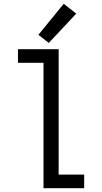

<svg xmlns="http://www.w3.org/2000/svg" viewBox="-20 -995 540 1015"><path d="M210 0V-663H75V-735H290V-72H425V0ZM238 -768 183 -811 317 -975 383 -923Z"/></svg>

Font: Iosevka SS01
Style: Regular
Weight: 400
Monospace: yes
Designer: Belleve Invis
Foundry: Belleve Invis
Version: 2.3.3; ttfautohint (v1.8.3)